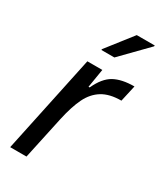

<svg xmlns="http://www.w3.org/2000/svg" viewBox="-184 -795 737 867"><g transform="rotate(30 185.0 -362.0)"><path d="M129 -510H207L191 -413H197Q225 -474 265 -496Q305 -518 370 -518L351 -433Q290 -433 252 -409.5Q214 -386 192 -341Q170 -296 154 -223L106 0H21ZM158 -586 159 -591 263 -724H357L356 -719L226 -586Z"/></g></svg>

Font: Saira Semi Condensed
Style: Italic
Weight: 400
Width: 4
Italic angle: -12°
Designer: Hector Gatti with collaboration of the Omnibus-Type team
Foundry: Omnibus-Type
Version: Version 1.001; ttfautohint (v1.8)